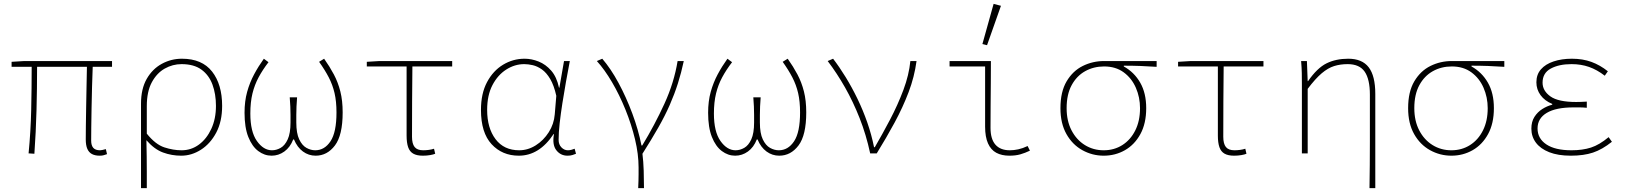

<svg xmlns="http://www.w3.org/2000/svg" viewBox="-20 -794 8440 994"><path d="M496 12Q472 12 456 3.5Q440 -5 432 -23.5Q424 -42 424 -72Q424 -97 424.5 -140.5Q425 -184 426 -237.5Q427 -291 428 -346Q429 -401 430 -448H172Q172 -336 169 -223.5Q166 -111 158 2L128 0Q139 -113 141.5 -225Q144 -337 144 -448H40V-474L106 -478H560V-448H460Q458 -400 456.5 -344Q455 -288 454 -233.5Q453 -179 452.5 -135Q452 -91 452 -66Q452 -41 463 -28.5Q474 -16 498 -16Q503 -16 509.5 -17.5Q516 -19 528 -22L534 4Q525 7 517 9.5Q509 12 496 12Z M710 180V-257Q710 -334 739.5 -385.5Q769 -437 817.5 -463.5Q866 -490 922 -490Q1026 -490 1078 -423.5Q1130 -357 1130 -246Q1130 -165 1099.5 -107.5Q1069 -50 1020.5 -19Q972 12 918 12Q869 12 824 -4.5Q779 -21 738 -68Q739 -20 739.5 18Q740 56 740 94Q740 132 740 180ZM920 -16Q970 -16 1010 -45.5Q1050 -75 1074 -127Q1098 -179 1098 -246Q1098 -307 1080 -356Q1062 -405 1023 -433.5Q984 -462 920 -462Q874 -462 833 -439Q792 -416 766 -368Q740 -320 740 -244V-102Q785 -46 831 -31Q877 -16 920 -16Z M1386 12Q1349 12 1317 -12Q1285 -36 1265.5 -85Q1246 -134 1246 -210Q1246 -270 1259.5 -318.5Q1273 -367 1295.5 -409Q1318 -451 1346 -490L1370 -472Q1340 -433 1319 -394Q1298 -355 1287 -310Q1276 -265 1276 -206Q1276 -112 1310 -64Q1344 -16 1388 -16Q1411 -16 1433 -28.5Q1455 -41 1469.5 -72.5Q1484 -104 1484 -160Q1484 -178 1484 -199Q1484 -220 1483 -243Q1482 -266 1480 -290H1518Q1516 -266 1515 -243Q1514 -220 1514 -199Q1514 -178 1514 -160Q1514 -104 1529 -72.5Q1544 -41 1566.5 -28.5Q1589 -16 1612 -16Q1660 -16 1691 -62.5Q1722 -109 1722 -212Q1722 -269 1712 -312Q1702 -355 1682 -393.5Q1662 -432 1632 -474L1658 -490Q1687 -449 1708.5 -408.5Q1730 -368 1742 -320.5Q1754 -273 1754 -212Q1754 -94 1714 -41Q1674 12 1614 12Q1578 12 1548.5 -9.5Q1519 -31 1502 -72H1498Q1482 -31 1452 -9.5Q1422 12 1386 12Z M2169 12Q2138 12 2119.5 1.5Q2101 -9 2093 -32Q2085 -55 2085 -92V-450H1879V-474L1945 -478H2321V-450H2115Q2114 -359 2113.5 -268.5Q2113 -178 2113 -86Q2113 -50 2126.5 -33Q2140 -16 2171 -16Q2185 -16 2200 -18Q2215 -20 2227 -24L2233 2Q2224 6 2206.5 9Q2189 12 2169 12Z M2666 12Q2580 12 2525 -47.5Q2470 -107 2470 -225Q2470 -310 2501.5 -369Q2533 -428 2584.5 -459Q2636 -490 2696 -490Q2732 -490 2768.5 -475.5Q2805 -461 2833.5 -428.5Q2862 -396 2874 -340H2876L2900 -478H2930Q2920 -426 2910 -370Q2900 -314 2891.5 -259.5Q2883 -205 2877.5 -156.5Q2872 -108 2872 -70Q2872 -46 2886.5 -31Q2901 -16 2920 -16Q2929 -16 2938.5 -18.5Q2948 -21 2955 -24L2962 2Q2955 5 2944 8.5Q2933 12 2918 12Q2882 12 2860 -16.5Q2838 -45 2848 -100H2846Q2772 12 2666 12ZM2668 -16Q2713 -16 2753.5 -41.5Q2794 -67 2821 -109.5Q2848 -152 2852 -202L2860 -298Q2848 -352 2828.5 -385Q2809 -418 2785.5 -434.5Q2762 -451 2738.5 -456.5Q2715 -462 2694 -462Q2645 -462 2601 -434Q2557 -406 2529.5 -353.5Q2502 -301 2502 -225Q2502 -131 2545.5 -73.5Q2589 -16 2668 -16Z M3284 180Q3285 157 3285.5 140.5Q3286 124 3286 108.5Q3286 93 3286 72Q3286 4 3267.5 -73Q3249 -150 3218 -226.5Q3187 -303 3148.5 -368.5Q3110 -434 3070 -478L3098 -490Q3142 -439 3182 -365Q3222 -291 3253.5 -206.5Q3285 -122 3301 -41H3305Q3370 -148 3420 -257.5Q3470 -367 3488 -478H3520Q3507 -417 3489.5 -362Q3472 -307 3447.5 -251Q3423 -195 3388 -133.5Q3353 -72 3306 2Q3311 42 3312.5 90Q3314 138 3314 180Z M3786 12Q3749 12 3717 -12Q3685 -36 3665.5 -85Q3646 -134 3646 -210Q3646 -270 3659.5 -318.5Q3673 -367 3695.5 -409Q3718 -451 3746 -490L3770 -472Q3740 -433 3719 -394Q3698 -355 3687 -310Q3676 -265 3676 -206Q3676 -112 3710 -64Q3744 -16 3788 -16Q3811 -16 3833 -28.5Q3855 -41 3869.5 -72.5Q3884 -104 3884 -160Q3884 -178 3884 -199Q3884 -220 3883 -243Q3882 -266 3880 -290H3918Q3916 -266 3915 -243Q3914 -220 3914 -199Q3914 -178 3914 -160Q3914 -104 3929 -72.5Q3944 -41 3966.5 -28.5Q3989 -16 4012 -16Q4060 -16 4091 -62.5Q4122 -109 4122 -212Q4122 -269 4112 -312Q4102 -355 4082 -393.5Q4062 -432 4032 -474L4058 -490Q4087 -449 4108.5 -408.5Q4130 -368 4142 -320.5Q4154 -273 4154 -212Q4154 -94 4114 -41Q4074 12 4014 12Q3978 12 3948.5 -9.5Q3919 -31 3902 -72H3898Q3882 -31 3852 -9.5Q3822 12 3786 12Z M4485 0Q4464 -97 4430.5 -182Q4397 -267 4355 -341Q4313 -415 4265 -478L4293 -490Q4326 -447 4358.5 -394Q4391 -341 4419.5 -282Q4448 -223 4470 -160Q4492 -97 4505 -32H4509Q4548 -99 4588 -175Q4628 -251 4657 -328.5Q4686 -406 4693 -478H4725Q4714 -396 4684 -317Q4654 -238 4611.5 -159.5Q4569 -81 4519 0Z M5206 12Q5166 12 5138 -3Q5110 -18 5095 -51.5Q5080 -85 5080 -138V-450H4896V-478H5110Q5110 -421 5109.5 -363Q5109 -305 5108.5 -247.5Q5108 -190 5108 -132Q5108 -74 5133.5 -45Q5159 -16 5208 -16Q5229 -16 5252 -21Q5275 -26 5300 -38L5312 -14Q5287 -2 5262.5 5Q5238 12 5206 12ZM5090 -560 5066 -566 5124 -774 5162 -764Z M5694 12Q5635 12 5583.5 -16.5Q5532 -45 5501 -100Q5470 -155 5470 -234Q5470 -319 5502 -373Q5534 -427 5585.5 -452.5Q5637 -478 5696 -478H5968V-448Q5925 -451 5883.5 -452.5Q5842 -454 5798 -454V-450Q5852 -420 5883 -366Q5914 -312 5914 -234Q5914 -155 5884 -100Q5854 -45 5804 -16.5Q5754 12 5694 12ZM5694 -16Q5748 -16 5790.5 -43Q5833 -70 5857.5 -119Q5882 -168 5882 -234Q5882 -290 5860.5 -339.5Q5839 -389 5797.5 -419.5Q5756 -450 5696 -450Q5642 -450 5598 -425.5Q5554 -401 5528 -353Q5502 -305 5502 -234Q5502 -168 5527.5 -119Q5553 -70 5596.5 -43Q5640 -16 5694 -16Z M6369 12Q6338 12 6319.5 1.5Q6301 -9 6293 -32Q6285 -55 6285 -92V-450H6079V-474L6145 -478H6521V-450H6315Q6314 -359 6313.5 -268.5Q6313 -178 6313 -86Q6313 -50 6326.5 -33Q6340 -16 6371 -16Q6385 -16 6400 -18Q6415 -20 6427 -24L6433 2Q6424 6 6406.5 9Q6389 12 6369 12Z M7070 180Q7071 120 7071.5 59.5Q7072 -1 7072 -62Q7072 -123 7072 -183.5Q7072 -244 7072 -304Q7072 -384 7045 -423Q7018 -462 6957 -462Q6919 -462 6887 -452Q6855 -442 6822.5 -414.5Q6790 -387 6750 -334V0H6720V-360Q6720 -389 6719.5 -415.5Q6719 -442 6716 -478H6746L6750 -374H6752Q6799 -442 6847.5 -466Q6896 -490 6960 -490Q7032 -490 7066 -445.5Q7100 -401 7100 -308V180Z M7494 12Q7435 12 7383.5 -16.5Q7332 -45 7301 -100Q7270 -155 7270 -234Q7270 -319 7302 -373Q7334 -427 7385.5 -452.5Q7437 -478 7496 -478H7768V-448Q7725 -451 7683.5 -452.5Q7642 -454 7598 -454V-450Q7652 -420 7683 -366Q7714 -312 7714 -234Q7714 -155 7684 -100Q7654 -45 7604 -16.5Q7554 12 7494 12ZM7494 -16Q7548 -16 7590.5 -43Q7633 -70 7657.5 -119Q7682 -168 7682 -234Q7682 -290 7660.5 -339.5Q7639 -389 7597.5 -419.5Q7556 -450 7496 -450Q7442 -450 7398 -425.5Q7354 -401 7328 -353Q7302 -305 7302 -234Q7302 -168 7327.5 -119Q7353 -70 7396.5 -43Q7440 -16 7494 -16Z M8112 12Q8046 12 8000.5 -6Q7955 -24 7931.5 -55.5Q7908 -87 7908 -128Q7908 -164 7924 -189Q7940 -214 7964.5 -229.5Q7989 -245 8016 -252V-256Q7977 -272 7955.5 -301.5Q7934 -331 7934 -368Q7934 -408 7957.5 -435Q7981 -462 8023 -476Q8065 -490 8118 -490Q8174 -490 8219 -473.5Q8264 -457 8304 -425L8288 -402Q8248 -433 8206.5 -447.5Q8165 -462 8116 -462Q8051 -462 8008.5 -439Q7966 -416 7966 -366Q7966 -324 8006.5 -295Q8047 -266 8140 -266Q8154 -266 8165 -266.5Q8176 -267 8195 -268V-236Q8174 -238 8158.5 -238Q8143 -238 8126 -238Q8035 -238 7987.5 -209.5Q7940 -181 7940 -129Q7940 -77 7985.5 -46.5Q8031 -16 8116 -16Q8173 -16 8216.5 -30Q8260 -44 8308 -84L8325 -60Q8275 -20 8227 -4Q8179 12 8112 12Z"/></svg>

Font: Source Code Pro ExtraLight
Style: Regular
Weight: 200
Monospace: yes
Designer: Paul D. Hunt, Teo Tuominen
Foundry: Adobe
Version: Version 1.026;hotconv 1.1.0;makeotfexe 2.6.0